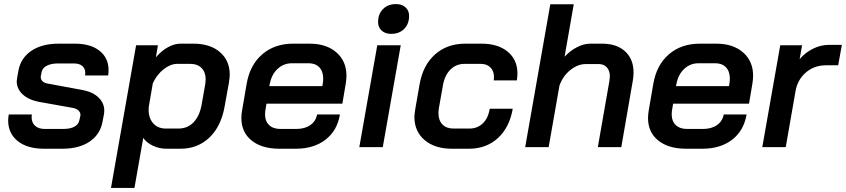

<svg xmlns="http://www.w3.org/2000/svg" viewBox="-20 -721 4146 941"><path d="M20 -131Q20 -145 23 -160H136Q135 -155 135 -146Q135 -120 152 -104.5Q169 -89 200 -89H289Q324 -89 344.5 -100Q365 -111 369 -132L374 -154Q376 -167 366.5 -177.5Q357 -188 338 -192L170 -222Q119 -232 90.5 -259Q62 -286 62 -323Q62 -328 64 -340L70 -373Q81 -436 133 -471.5Q185 -507 267 -507H347Q424 -507 468 -472Q512 -437 512 -378Q512 -360 510 -351H397Q398 -355 398 -363Q398 -385 383.5 -397.5Q369 -410 343 -410H264Q231 -410 209.5 -399Q188 -388 184 -368L180 -348Q178 -335 187 -324.5Q196 -314 216 -311L389 -279Q437 -269 464 -242Q491 -215 491 -179Q491 -169 490 -164L483 -127Q472 -63 420 -27.5Q368 8 285 8H196Q114 8 67 -29.5Q20 -67 20 -131Z M647 -499H754L744 -440Q771 -472 803 -489.5Q835 -507 864 -507H928Q1010 -507 1058 -465.5Q1106 -424 1106 -355Q1106 -342 1102 -316L1081 -200Q1064 -102 1006.5 -47Q949 8 864 8H796Q761 8 730 -6.5Q699 -21 682 -45L639 200H524ZM855 -91Q899 -91 928.5 -121.5Q958 -152 968 -207L986 -309Q988 -325 988 -331Q988 -367 968 -387.5Q948 -408 912 -408H849Q816 -408 782.5 -382Q749 -356 729 -313L709 -197Q705 -149 728 -120Q751 -91 792 -91Z M1163 -142Q1163 -159 1166 -177L1189 -311Q1205 -403 1265.5 -455Q1326 -507 1417 -507H1497Q1580 -507 1629 -464Q1678 -421 1678 -350Q1678 -334 1675 -314L1658 -213H1286L1280 -177Q1279 -171 1279 -160Q1279 -127 1299 -108Q1319 -89 1354 -89H1432Q1474 -89 1501 -108Q1528 -127 1534 -160H1646Q1633 -81 1575.5 -36.5Q1518 8 1429 8H1350Q1263 8 1213 -32.5Q1163 -73 1163 -142ZM1560 -299 1562 -312Q1564 -321 1564 -336Q1564 -371 1545 -391Q1526 -411 1493 -411H1411Q1370 -411 1340.5 -383.5Q1311 -356 1302 -309L1300 -299Z M1833 -613Q1833 -652 1857 -676.5Q1881 -701 1921 -701Q1950 -701 1967.5 -685Q1985 -669 1985 -643Q1985 -604 1961 -579.5Q1937 -555 1897 -555Q1868 -555 1850.5 -571Q1833 -587 1833 -613ZM1829 -499H1944L1856 0H1741Z M2011 -148Q2011 -159 2015 -185L2037 -311Q2054 -403 2113 -455Q2172 -507 2260 -507H2340Q2421 -507 2468.5 -467.5Q2516 -428 2516 -361Q2516 -345 2513 -327H2400Q2401 -333 2401 -344Q2401 -373 2383.5 -390.5Q2366 -408 2336 -408H2257Q2216 -408 2188 -380.5Q2160 -353 2151 -304L2131 -191Q2129 -182 2129 -166Q2129 -131 2148.5 -111Q2168 -91 2202 -91H2281Q2320 -91 2346.5 -116.5Q2373 -142 2380 -188H2493Q2477 -96 2420 -44Q2363 8 2278 8H2195Q2111 8 2061 -34.5Q2011 -77 2011 -148Z M2677 -700H2792L2747 -443Q2775 -473 2808.5 -490Q2842 -507 2873 -507H2931Q3003 -507 3044 -469Q3085 -431 3085 -366Q3085 -349 3082 -329L3025 0H2910L2967 -326Q2969 -340 2969 -347Q2969 -374 2954.5 -390.5Q2940 -407 2915 -407H2851Q2812 -407 2775.5 -378Q2739 -349 2722 -302L2669 0H2554Z M3156 -142Q3156 -159 3159 -177L3182 -311Q3198 -403 3258.5 -455Q3319 -507 3410 -507H3490Q3573 -507 3622 -464Q3671 -421 3671 -350Q3671 -334 3668 -314L3651 -213H3279L3273 -177Q3272 -171 3272 -160Q3272 -127 3292 -108Q3312 -89 3347 -89H3425Q3467 -89 3494 -108Q3521 -127 3527 -160H3639Q3626 -81 3568.5 -36.5Q3511 8 3422 8H3343Q3256 8 3206 -32.5Q3156 -73 3156 -142ZM3553 -299 3555 -312Q3557 -321 3557 -336Q3557 -371 3538 -391Q3519 -411 3486 -411H3404Q3363 -411 3333.5 -383.5Q3304 -356 3295 -309L3293 -299Z M3804 -499H3911L3899 -431Q3926 -463 3964 -482Q4002 -501 4042 -501H4106L4088 -401H4028Q3971 -401 3930 -366Q3889 -331 3879 -275L3831 0H3716Z"/></svg>

Font: Bai Jamjuree SemiBold
Style: Italic
Weight: 600
Italic angle: -10°
Version: Version 1.000; ttfautohint (v1.6)